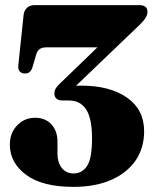

<svg xmlns="http://www.w3.org/2000/svg" viewBox="-20 -720 602 750"><path d="M543 -207.5Q543 -141 509 -92.2Q475 -43.5 413.2 -16.8Q351.5 10 267.5 10Q145 10 81.8 -37.2Q18.5 -84.5 18.5 -155Q18.5 -200.5 47 -230.2Q75.5 -260 117.5 -260Q157 -260 180.8 -234.2Q204.5 -208.5 204.5 -167V-119.5Q204.5 -86 221.2 -64.2Q238 -42.5 267.5 -42.5Q301 -42.5 320.2 -71.8Q339.5 -101 339.5 -180Q339.5 -256.5 316.8 -292Q294 -327.5 248.5 -327.5H225Q192.5 -327.5 192.5 -355.5Q192.5 -366 198 -375Q203.5 -384 213.5 -393L360.5 -535H160Q128 -535 121 -505.5L107 -458Q104 -447 97.2 -440Q90.5 -433 77.5 -433Q64.5 -433 57.2 -441Q50 -449 51.5 -464.5L72 -660Q73.5 -678 84.8 -689Q96 -700 115.5 -700H524Q556 -700 556 -674Q556 -663.5 549.8 -652.2Q543.5 -641 527 -624.5L277 -385Q287 -385.5 297 -385.5Q409 -385.5 476 -338.8Q543 -292 543 -207.5Z"/></svg>

Font: Fraunces 144pt Soft Black
Style: Regular
Weight: 900
Version: Version 1.000;[b76b70a41]